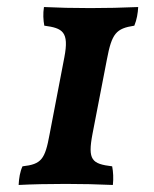

<svg xmlns="http://www.w3.org/2000/svg" viewBox="-20 -523 437 546"><path d="M33 3C70 1 119 0 167 0C214 0 256 1 301 3C303 -16 302 -34 299 -50C241 -57 229 -68 243 -142L284 -354C298 -428 310 -442 362 -450C369 -467 372 -485 373 -503C327 -501 282 -500 237 -500C188 -500 145 -501 105 -503C102 -484 103 -466 106 -450C158 -443 177 -433 163 -360L121 -141C108 -70 98 -56 44 -50C37 -35 34 -17 33 3Z"/></svg>

Font: Vollkorn Semibold
Style: Italic
Weight: 600
Italic angle: -11°
Designer: Friedrich Althausen
Foundry: Friedrich Althausen
Version: Version 4.015;PS 004.015;hotconv 1.0.88;makeotf.lib2.5.64775